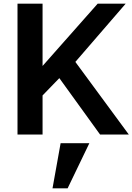

<svg xmlns="http://www.w3.org/2000/svg" viewBox="-20 -730 719 1042"><path d="M75 0V-710H211V-372L510 -710H662L389 -394L679 0H523L302 -306L211 -212V0ZM265 292 309 47H465L347 292Z"/></svg>

Font: Rising Sun
Style: Bold
Weight: 700
Designer: Matt McInerney, Pablo Impallari, Rodrigo Fuenzalida (Raleway font), Stephen Hutchings (Greek), Cristiano Sobral (main ch
Foundry: The Rising Sun Project Authors
Version: Version 4.327; ttfautohint (v1.8.4.7-5d5b-dirty)